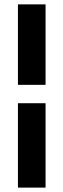

<svg xmlns="http://www.w3.org/2000/svg" viewBox="-20 -731 292 883"><path d="M189.5 -710.9H62.5V-340.8H189.5ZM189.5 131.8V-256.3H62.5V131.8Z"/></svg>

Font: Roboto
Style: Bold
Weight: 700
Designer: Google
Version: Version 2.137; 2017